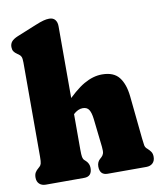

<svg xmlns="http://www.w3.org/2000/svg" viewBox="-84 -822 745 890"><g transform="rotate(-10 288.0 -377.5)"><path d="M245 -713.5V-133Q245 -107 247 -97Q249 -87 255 -81.5L261 -76Q277 -61.5 277 -40.5Q277 0 240 0H59.5Q40.5 0 29.2 -10.8Q18 -21.5 18 -40.5Q18 -55 23.5 -64.2Q29 -73.5 39.5 -82L44.5 -86.5Q50 -91 52.8 -99.8Q55.5 -108.5 55.5 -133V-575.5Q55.5 -595 51.8 -603Q48 -611 39.5 -616.5L35 -619.5Q23 -627.5 18 -635.5Q13 -643.5 13 -656Q13 -670.5 21.5 -681Q30 -691.5 51.5 -700.5L141 -737Q166.5 -747.5 181 -751.2Q195.5 -755 208 -755Q226.5 -755 235.8 -743.5Q245 -732 245 -713.5ZM229 -284.5 196 -325 215.5 -345.5Q275 -408 318.5 -433Q362 -458 404 -458Q459 -458 484.2 -425.8Q509.5 -393.5 515.5 -335L536 -133Q538.5 -109 540.2 -100.2Q542 -91.5 547 -86.5L552 -82Q562 -73 568 -64Q574 -55 574 -40.5Q574 -21.5 562.8 -10.8Q551.5 0 532.5 0H350.5Q313.5 0 313.5 -40.5Q313.5 -62.5 330 -76L336 -81.5Q342 -87 345.2 -96Q348.5 -105 346 -128L331 -261.5Q327.5 -291 318.5 -305.2Q309.5 -319.5 289 -319.5Q278 -319.5 267 -314.5Q256 -309.5 243.5 -298Z"/></g></svg>

Font: Fraunces 144pt S100 Black
Style: Regular
Weight: 900
Version: Version 1.000